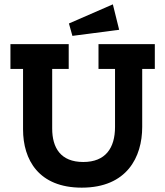

<svg xmlns="http://www.w3.org/2000/svg" viewBox="-20 -853 759 883"><path d="M528 -716 499 -833 297 -745 313 -688ZM692 -536V-650H433V-536H509V-269C509 -172 465 -108 363 -108C259 -108 220 -173 220 -262V-536H296V-650H28V-536H86V-258C86 -118 158 10 356 10C564 10 634 -131 634 -269V-536Z"/></svg>

Font: Zilla Slab Bold
Style: Regular
Weight: 700
Designer: Typotheque.com
Foundry: Typotheque type foundry
Version: Version 1.3; 2018